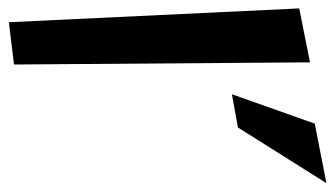

<svg xmlns="http://www.w3.org/2000/svg" viewBox="-252 -556 776 445"><g transform="rotate(90 136.5 -334.0)"><path d="M64 22 59 -664 -66 -639 -34 34ZM339 -702 201 -675 133 -483 210 -497Z"/></g></svg>

Font: Gamestation Warped
Style: Regular
Weight: 400
Designer: Jonas Hecksher
Foundry: Jonas Hecksher, Playtypeª, e-types AS
Version: Version 1.003